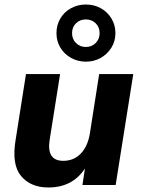

<svg xmlns="http://www.w3.org/2000/svg" viewBox="-20 -819 630 850"><path d="M194 11Q116 11 73.5 -39.5Q31 -90 49 -199L95 -491H246L200 -201Q185 -107 260 -107Q307 -107 338 -139.5Q369 -172 378 -229L419 -491H570L492 0H345L356 -73Q301 11 194 11ZM360 -546Q324 -546 294 -563Q264 -580 247 -608.5Q230 -637 230 -672Q230 -708 247 -737Q264 -766 294 -782.5Q324 -799 360 -799Q397 -799 426.5 -782.5Q456 -766 473.5 -737Q491 -708 491 -672Q491 -637 473.5 -608.5Q456 -580 426.5 -563Q397 -546 360 -546ZM360 -611Q386 -611 403.5 -628.5Q421 -646 421 -672Q421 -699 403.5 -716Q386 -733 360 -733Q334 -733 316.5 -716Q299 -699 299 -672Q299 -646 316.5 -628.5Q334 -611 360 -611Z"/></svg>

Font: Nunito Sans ExtraBold
Style: Italic
Weight: 800
Italic angle: -9°
Designer: Vernon Adams
Foundry: Vernon Adams
Version: Version 3.006; ttfautohint (v1.8.3)